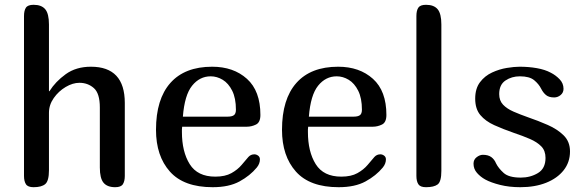

<svg xmlns="http://www.w3.org/2000/svg" viewBox="-20 -780 2438 800"><path d="M184 -400H186Q211 -440 254 -471Q297 -502 359 -502Q500 -502 500 -351V-47Q500 -25 492 -12.5Q484 0 460 0Q427 0 411.5 -18.5Q396 -37 396 -82V-332Q396 -391 371 -413Q346 -435 311 -435Q283 -435 253.5 -417.5Q224 -400 204 -371.5Q184 -343 184 -310V-71Q184 -26 168.5 -13Q153 0 120 0Q96 0 88 -12.5Q80 -25 80 -47V-713Q80 -736 88 -748Q96 -760 120 -760Q153 -760 168.5 -741.5Q184 -723 184 -678Z M1015 -126Q1025 -137 1040 -137Q1048 -137 1055.5 -131.5Q1063 -126 1063 -116Q1063 -98 1050 -82Q1022 -48 978 -24Q934 0 866 0Q746 0 688 -65Q630 -130 630 -239Q630 -367 690 -434.5Q750 -502 864 -502Q953 -502 1009 -451.5Q1065 -401 1065 -301Q1065 -270 1046.5 -261Q1028 -252 1008 -252H739Q738 -246 738 -240.5Q738 -235 738 -230Q738 -148 770.5 -96Q803 -44 877 -44Q918 -44 944 -58.5Q970 -73 986.5 -92.5Q1003 -112 1015 -126ZM858 -462Q812 -462 780.5 -423Q749 -384 742 -294H929Q946 -294 954.5 -300Q963 -306 963 -323Q963 -371 947.5 -402Q932 -433 908 -447.5Q884 -462 858 -462Z M1540 -126Q1550 -137 1565 -137Q1573 -137 1580.5 -131.5Q1588 -126 1588 -116Q1588 -98 1575 -82Q1547 -48 1503 -24Q1459 0 1391 0Q1271 0 1213 -65Q1155 -130 1155 -239Q1155 -367 1215 -434.5Q1275 -502 1389 -502Q1478 -502 1534 -451.5Q1590 -401 1590 -301Q1590 -270 1571.5 -261Q1553 -252 1533 -252H1264Q1263 -246 1263 -240.5Q1263 -235 1263 -230Q1263 -148 1295.5 -96Q1328 -44 1402 -44Q1443 -44 1469 -58.5Q1495 -73 1511.5 -92.5Q1528 -112 1540 -126ZM1383 -462Q1337 -462 1305.5 -423Q1274 -384 1267 -294H1454Q1471 -294 1479.5 -300Q1488 -306 1488 -323Q1488 -371 1472.5 -402Q1457 -433 1433 -447.5Q1409 -462 1383 -462Z M1819 -68Q1819 -23 1803.5 -11.5Q1788 0 1755 0Q1731 0 1723 -12.5Q1715 -25 1715 -47V-713Q1715 -736 1723 -748Q1731 -760 1755 -760Q1788 -760 1803.5 -741.5Q1819 -723 1819 -678Z M2253 -122Q2253 -152 2235.5 -170Q2218 -188 2188 -201Q2158 -214 2122 -226Q2076 -242 2039.5 -258.5Q2003 -275 1981.5 -300.5Q1960 -326 1960 -369Q1960 -411 1980 -437.5Q2000 -464 2030.5 -478Q2061 -492 2092 -497Q2123 -502 2145 -502Q2183 -502 2217 -496Q2251 -490 2275 -477Q2295 -467 2311.5 -450Q2328 -433 2328 -410Q2328 -394 2316 -384Q2304 -374 2289 -374Q2267 -374 2255 -384Q2243 -394 2235 -410Q2225 -430 2205.5 -446Q2186 -462 2146 -462Q2112 -462 2086 -444.5Q2060 -427 2060 -388Q2060 -361 2076 -344Q2092 -327 2119.5 -315Q2147 -303 2181 -291Q2222 -277 2262 -259.5Q2302 -242 2328.5 -216Q2355 -190 2355 -149Q2355 -104 2328.5 -70.5Q2302 -37 2255.5 -18.5Q2209 0 2148 0Q2102 0 2064 -9.5Q2026 -19 2002 -32Q1982 -43 1967.5 -59.5Q1953 -76 1953 -98Q1953 -115 1966 -125Q1979 -135 1992 -135Q2014 -135 2027 -125.5Q2040 -116 2047 -99Q2057 -79 2078.5 -59.5Q2100 -40 2150 -40Q2190 -40 2221.5 -59Q2253 -78 2253 -122Z"/></svg>

Font: Marmelad
Style: Regular
Weight: 400
Designer: Manvel Shmavonyan
Foundry: Cyreal
Version: Version 1.110; ttfautohint (v1.8.4.7-5d5b)